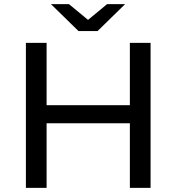

<svg xmlns="http://www.w3.org/2000/svg" viewBox="-20 -907 852 927"><path d="M607 0V-700H707V0ZM105 0V-700H205V0ZM195 -312V-399H616V-312ZM359 -757 226 -887H313L445 -778H365L497 -887H584L451 -757Z"/></svg>

Font: Montserrat Thin Medium
Style: Regular
Weight: 500
Version: Version 9.000